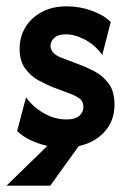

<svg xmlns="http://www.w3.org/2000/svg" viewBox="-21 -449 405 600"><path d="M-0.7 131.2 127.1 6.9Q99.3 0.7 74.3 -11.1Q49.3 -22.9 32.6 -39.6L60.4 -145.1Q80.6 -116 114.9 -95.8Q149.3 -75.7 186.8 -75.7Q213.9 -75.7 226.7 -86.8Q239.6 -97.9 239.6 -114.6Q239.6 -133.3 226.4 -142Q213.2 -150.7 200 -155.6L142.4 -177.1Q124.3 -184.7 100 -197.6Q75.7 -210.4 58 -234.4Q40.3 -258.3 40.3 -297.2Q40.3 -332.6 57.6 -362.5Q75 -392.4 108.3 -410.8Q141.7 -429.2 187.5 -429.2Q229.2 -429.2 267.4 -414.9Q305.6 -400.7 325 -379.9L298.6 -277.1Q277.1 -307.6 245.5 -324.7Q213.9 -341.7 184.7 -341.7Q161.1 -341.7 149 -330.9Q136.8 -320.1 136.8 -305.6Q136.8 -295.1 145.1 -285.1Q153.5 -275 172.2 -268.1L227.1 -247.2Q248.6 -239.6 274.3 -226Q300 -212.5 318.4 -188.2Q336.8 -163.9 336.8 -121.5Q336.8 -72.2 306.2 -37.8Q275.7 -3.5 225 7.6L136.1 131.2Z"/></svg>

Font: Afacad SemiBold
Style: Regular
Weight: 600
Designer: Kristian Moeller
Foundry: Dicotype
Version: Version 1.000